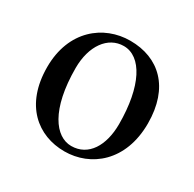

<svg xmlns="http://www.w3.org/2000/svg" viewBox="-128 -680 843 833"><g transform="rotate(30 294.0 -263.5)"><path d="M290 16C421 16 544 -80 544 -270C544 -450 443 -543 299 -543C166 -543 43 -447 43 -264C43 -74 157 16 290 16ZM304 -19C225 -19 152 -114 152 -322C152 -433 207 -509 286 -509C375 -509 437 -395 437 -205C437 -98 390 -19 304 -19Z"/></g></svg>

Font: Noto Serif CJK HK SemiBold
Style: Regular
Weight: 600
Designer: Ryoko NISHIZUKA 西塚涼子 (kana & ideographs); Frank Grießhammer (Latin, Greek & Cyrillic); Wenlong ZHANG 张文龙 (bopomofo); San
Foundry: Adobe
Version: Version 2.001;hotconv 1.1.0;makeotfexe 2.6.0